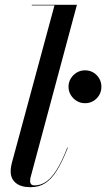

<svg xmlns="http://www.w3.org/2000/svg" viewBox="-20 -770 442 800"><path d="M108 10Q66.5 10 45.5 -8Q24.5 -26 24.5 -55Q24.5 -66 26 -75.2Q27.5 -84.5 29.5 -91.5L207 -747.5H112.5V-750H300.5L107.5 -31.5Q106.5 -27.5 106 -23.2Q105.5 -19 105.5 -16Q105.5 2.5 124 2.5Q149 2.5 171.5 -12.5Q194 -27.5 216 -62.2Q238 -97 260.5 -155.5L262.5 -154.5Q240.5 -98 218.2 -61.5Q196 -25 169.5 -7.5Q143 10 108 10ZM334.5 -340Q315.5 -340 300 -349.2Q284.5 -358.5 275 -374Q265.5 -389.5 265.5 -408.5Q265.5 -427.5 275 -443Q284.5 -458.5 300 -467.8Q315.5 -477 334.5 -477Q353.5 -477 369 -467.8Q384.5 -458.5 393.5 -443Q402.5 -427.5 402.5 -408.5Q402.5 -389.5 393.5 -374Q384.5 -358.5 369 -349.2Q353.5 -340 334.5 -340Z"/></svg>

Font: Bodoni Moda 72pt Medium
Style: Italic
Weight: 500
Italic angle: -13°
Designer: Owen Earl
Foundry: indestructible type
Version: Version 2.004